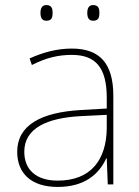

<svg xmlns="http://www.w3.org/2000/svg" viewBox="-20 -729 551 759"><path d="M140 -678C140 -661 145 -647 163 -647C185 -647 188 -661 188 -678C188 -694 185 -709 163 -709C145 -709 140 -694 140 -678ZM325 -678C325 -661 330 -647 348 -647C370 -647 373 -661 373 -678C373 -694 370 -709 348 -709C330 -709 325 -694 325 -678ZM264 -537C205 -537 150 -522 97 -498L106 -472C163 -501 211 -512 264 -512C357 -512 402 -463 402 -343V-300L299 -294C142 -285 48 -234 48 -129C48 -45 102 10 208 10C316 10 372 -42 400 -103H402L406 0H428V-350C428 -480 373 -537 264 -537ZM301 -270 402 -275V-220C400 -99 341 -15 208 -15C123 -15 76 -58 76 -129C76 -222 165 -263 301 -270Z"/></svg>

Font: Noto Sans Canadian Aboriginal Thin
Style: Regular
Weight: 100
Designer: Monotype Design Team, Typotheque's Kevin King
Foundry: Monotype Imaging Inc.
Version: Version 2.004